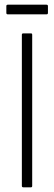

<svg xmlns="http://www.w3.org/2000/svg" viewBox="-20 -797 230 817"><path d="M79 0Q73 0 73 -6V-649Q73 -655 79 -655H112Q117 -655 117 -649V-6Q117 0 112 0ZM13 -736Q7 -736 7 -742V-771Q7 -777 13 -777H178Q184 -777 184 -771V-742Q184 -736 178 -736Z"/></svg>

Font: Sofia Sans Condensed Light
Style: Regular
Weight: 300
Designer: Botio Nikoltchev, Ani Petrova
Foundry: lettersoup
Version: Version 4.101